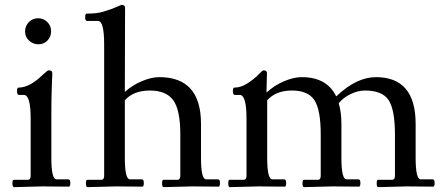

<svg xmlns="http://www.w3.org/2000/svg" viewBox="-20 -767 1826 789"><path d="M154 -1 38 2Q31 2 31 -13Q31 -28 36 -28H94Q106 -28 106 -45V-280Q106 -377 78 -377H58Q50 -377 50 -392Q50 -407 56 -407Q102 -407 156 -460Q175 -478 180 -478Q195 -478 195 -466Q195 -458 193 -412.5Q191 -367 191 -297V-118Q191 -30 212 -30H261Q269 -30 269 -15Q269 0 263 0ZM190 -638.5Q190 -616 175 -600.5Q160 -585 138 -585Q116 -585 99.5 -600Q83 -615 83 -637.5Q83 -660 98.5 -676Q114 -692 136.5 -692Q159 -692 174.5 -676.5Q190 -661 190 -638.5Z M494 -735 493 -390H494Q524 -417 563 -433.5Q602 -450 635 -450Q806 -450 806 -258V-118Q806 -30 827 -30H876Q884 -30 884 -15Q884 0 878 0Q878 0 769 -1L653 2Q646 2 646 -13Q646 -28 651 -28H709Q721 -28 721 -45V-214Q721 -315 692 -355Q663 -395 596 -395Q529 -395 493 -355V-118Q493 -30 514 -30H563Q571 -30 571 -15Q571 0 565 0L456 -1L340 2Q333 2 333 -13Q333 -28 338 -28H396Q408 -28 408 -45V-584Q408 -681 383 -681H338Q330 -681 330 -696Q330 -711 336 -711Q378 -711 402.5 -718.5Q427 -726 437 -729.5Q447 -733 461.5 -739.5Q476 -746 479 -747Q494 -747 494 -735Z M1077 -466 1075 -388H1077Q1107 -416 1147 -433Q1187 -450 1220 -450Q1323 -450 1361 -372H1363Q1445 -450 1525 -450Q1688 -450 1688 -258V-118Q1688 -30 1709 -30H1758Q1766 -30 1766 -15Q1766 0 1760 0Q1760 0 1651 -1L1535 2Q1528 2 1528 -13Q1528 -28 1533 -28H1591Q1603 -28 1603 -45V-214Q1603 -316 1577 -355.5Q1551 -395 1480 -395Q1451 -395 1421 -380.5Q1391 -366 1372 -343Q1383 -305 1383 -258V-118Q1383 -30 1404 -30H1453Q1461 -30 1461 -15Q1461 0 1455 0L1346 -1L1230 2Q1223 2 1223 -13Q1223 -28 1228 -28H1286Q1298 -28 1298 -45V-214Q1298 -316 1272 -355.5Q1246 -395 1180 -395Q1114 -395 1078 -355V-118Q1078 -30 1099 -30H1148Q1156 -30 1156 -15Q1156 0 1150 0L1041 -1L925 2Q918 2 918 -13Q918 -28 923 -28H981Q993 -28 993 -45V-280Q993 -377 965 -377H945Q937 -377 937 -392Q937 -407 943 -407Q970 -407 997 -424.5Q1024 -442 1041.5 -460Q1059 -478 1063 -478Q1077 -478 1077 -466Z"/></svg>

Font: Sedan
Style: Regular
Weight: 400
Designer: Sebastian Salazar
Foundry: Sebastian Salazar
Version: Version 1.001